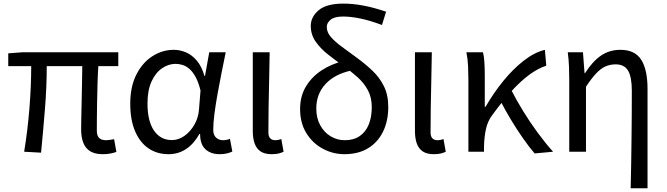

<svg xmlns="http://www.w3.org/2000/svg" viewBox="-20 -829 3642 1049"><path d="M541.6 13.4Q499.2 13.4 473.2 -2.4Q447.2 -18.1 435.3 -48.5Q423.3 -78.8 423.3 -122.3Q423.3 -143.5 424.1 -182.9Q425 -222.3 426 -271.7Q427 -321 428 -372.2Q429 -423.4 429.6 -467.8H235.4Q235.4 -353.2 225.4 -231.1Q215.4 -108.9 204.4 5.1L112 0Q130.9 -115.2 140.7 -236.7Q150.5 -358.1 150.5 -467.8H25.1V-537.6L102.6 -543.4H626.3V-467.8H517.2Q514.2 -421.4 512.7 -368.6Q511.2 -315.8 510.4 -265.5Q509.6 -215.2 509.3 -175.7Q509 -136.3 509 -116.3Q509 -87.6 521.7 -75.2Q534.4 -62.9 560 -62.9Q572.2 -62.9 603.4 -68.5L615.9 0.9Q602.3 6 583.8 9.7Q565.2 13.4 541.6 13.4Z M900.5 13.4Q838.8 13.4 791.9 -18.1Q744.9 -49.7 718.3 -111.5Q691.6 -173.3 691.6 -262.3Q691.6 -355.7 725 -421.4Q758.3 -487.2 812.8 -522Q867.2 -556.8 929.6 -556.8Q964 -556.8 996.6 -542.7Q1029.1 -528.7 1055.6 -497.4Q1082 -466 1097 -414.2H1100.1L1123.2 -543.4H1213.2Q1202.2 -489.9 1190.5 -431.1Q1178.7 -372.4 1168.4 -314.9Q1158.1 -257.4 1151.5 -206.8Q1145 -156.3 1145 -119.2Q1145 -91.6 1160.5 -77.3Q1176 -62.9 1198.7 -62.9Q1208 -62.9 1218.1 -65Q1228.2 -67.1 1236.3 -70.5L1249.4 -1.1Q1238.3 4.4 1221 8.9Q1203.8 13.4 1179.7 13.4Q1131.6 13.4 1102.4 -13.5Q1073.2 -40.4 1073.3 -96.9H1069.5Q1006.8 13.4 900.5 13.4ZM919.1 -63.7Q955.3 -63.7 987.5 -86.5Q1019.8 -109.3 1042 -147.7Q1064.1 -186.1 1067.3 -232.1L1075.5 -334.6Q1064.5 -379.2 1049 -407.7Q1033.5 -436.2 1015.3 -452.1Q997.1 -468.1 977.7 -474.1Q958.3 -480.1 939.5 -480.1Q900.2 -480.1 864.9 -455.7Q829.6 -431.4 807.7 -383.3Q785.8 -335.1 785.8 -263Q785.8 -168 821.2 -115.8Q856.7 -63.7 919.1 -63.7Z M1464.3 13.4Q1426.9 13.4 1404.5 -1.2Q1382 -15.9 1371.6 -44.1Q1361.1 -72.3 1361.1 -112.4V-543.4H1453.3Q1452.5 -469.8 1450.5 -393.9Q1448.6 -318 1447.5 -244.8Q1446.4 -171.5 1446.4 -105.8Q1446.4 -83.3 1456.6 -73.1Q1466.7 -62.9 1484.4 -62.9Q1492 -62.9 1499.9 -64.4Q1507.8 -65.9 1517 -69.3L1529.4 0.1Q1517.8 5.7 1502.7 9.5Q1487.6 13.4 1464.3 13.4Z M1861.4 13.4Q1800 13.4 1744.5 -16Q1689 -45.3 1654.3 -100.8Q1619.6 -156.2 1619.6 -233.4Q1619.6 -303.8 1651.6 -356.7Q1683.5 -409.5 1736.9 -444.5Q1790.4 -479.4 1854.8 -495L1898.8 -443.5Q1809.5 -424.4 1758.8 -370.3Q1708.1 -316.2 1708.1 -236Q1708.1 -182.9 1730.1 -143.7Q1752 -104.5 1787.6 -83.7Q1823.2 -62.9 1863.4 -62.9Q1912.7 -62.9 1945.5 -85.7Q1978.3 -108.4 1994.7 -148.9Q2011.2 -189.4 2011.2 -243.6Q2011.2 -296.6 1990.1 -335.9Q1968.9 -375.2 1934.2 -406.6Q1899.4 -438 1858.6 -466.6Q1814.7 -498.1 1773 -530.7Q1731.3 -563.3 1704.6 -601.6Q1677.9 -639.8 1677.9 -687.2Q1677.9 -736.7 1720.9 -773Q1763.8 -809.3 1856.4 -809.3Q1907.4 -809.3 1964.7 -798.7Q2022.1 -788 2089.5 -765L2066.9 -692.5Q1997.9 -718 1946.4 -728.4Q1894.9 -738.7 1855.1 -738.7Q1807.6 -738.7 1786.5 -721.5Q1765.4 -704.2 1765.4 -681.8Q1765.4 -652.5 1787.9 -626.7Q1810.4 -600.9 1847.4 -573.8Q1884.3 -546.8 1928.1 -514.6Q1974.8 -480.6 2014.3 -443.3Q2053.7 -406 2077.5 -358.1Q2101.3 -310.3 2101.3 -245Q2101.3 -168.1 2072.8 -109.8Q2044.4 -51.6 1991 -19.1Q1937.7 13.4 1861.4 13.4Z M2350.3 13.4Q2312.9 13.4 2290.5 -1.2Q2268 -15.9 2257.6 -44.1Q2247.1 -72.3 2247.1 -112.4V-543.4H2339.3Q2338.5 -469.8 2336.5 -393.9Q2334.6 -318 2333.5 -244.8Q2332.4 -171.5 2332.4 -105.8Q2332.4 -83.3 2342.6 -73.1Q2352.7 -62.9 2370.4 -62.9Q2378 -62.9 2385.9 -64.4Q2393.8 -65.9 2403 -69.3L2415.4 0.1Q2403.8 5.7 2388.7 9.5Q2373.6 13.4 2350.3 13.4Z M2539.1 0V-394.4Q2539.1 -427.2 2537.3 -466.9Q2535.6 -506.5 2528.2 -543.4H2618.8Q2624.6 -521.5 2626.6 -486.8Q2628.6 -452.1 2628.6 -416V-245.6H2633Q2676.2 -320.6 2729.2 -385.9Q2782.2 -451.2 2840.7 -496.9Q2899.2 -542.7 2957.1 -556.8L2964.6 -470.1Q2919.6 -455.6 2872.2 -420.9Q2824.9 -386.1 2774.8 -331.2Q2724.6 -276.2 2669.4 -200.1Q2644.7 -167.5 2635.1 -124.6Q2625.6 -81.7 2624.4 -28.3V0ZM2900.9 9.3Q2870.7 -26 2837.3 -73.6Q2804 -121.2 2771.7 -174.8Q2739.3 -228.5 2712.7 -280.6L2773 -337.7Q2800.2 -284.1 2837.5 -223.2Q2874.8 -162.2 2917.6 -104.1Q2960.4 -46 3001.8 0Z M3425.7 199.6Q3427.4 133.6 3428.5 64Q3429.6 -5.5 3430.4 -74.2Q3431.2 -142.8 3431.6 -208.1Q3432 -273.5 3432 -332.4Q3432 -408.5 3411.6 -442.9Q3391.1 -477.4 3343.3 -477.4Q3313.4 -477.4 3288 -466.1Q3262.7 -454.9 3237.3 -428.1Q3211.9 -401.3 3181.5 -355.2V0H3090.1V-394.4Q3090.1 -427.2 3088.8 -463.9Q3087.6 -500.7 3082 -543.4H3165L3173.7 -429.1H3176.1Q3217.6 -494 3263.8 -525.4Q3309.9 -556.8 3369.7 -556.8Q3448.9 -556.8 3483.4 -502.4Q3517.8 -448 3517.8 -344.1V199.6Z"/></svg>

Font: Noto Sans KR Thin
Style: Regular
Weight: 100
Designer: Ryoko NISHIZUKA 西塚涼子 (kana, bopomofo & ideographs); Paul D. Hunt (Latin, Greek & Cyrillic); Sandoll Communications 산돌커뮤니
Foundry: Adobe
Version: Version 2.004-H2;hotconv 1.0.118;makeotfexe 2.5.65603